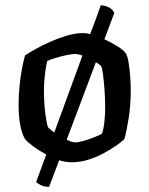

<svg xmlns="http://www.w3.org/2000/svg" viewBox="-20 -628 578 743"><path d="M465 -424Q473 -414 477.5 -387Q482 -360 484 -329.5Q486 -299 486 -277Q486 -222 478 -171Q470 -120 461 -89Q449 -78 427.5 -63Q406 -48 378.5 -33.5Q351 -19 320 -9.5Q289 0 258 0Q246 0 233.5 -2Q221 -4 209 -8L170 95Q151 95 138 88.5Q125 82 120 76L159 -30Q131 -45 109 -61.5Q87 -78 80 -86Q68 -100 60 -136.5Q52 -173 52 -218Q52 -258 55.5 -294.5Q59 -331 65 -362Q71 -393 77 -414Q91 -423 116.5 -437.5Q142 -452 173.5 -466Q205 -480 238.5 -490Q272 -500 302 -500Q308 -500 315 -499Q322 -498 329 -496Q342 -530 352.5 -558.5Q363 -587 370 -608Q396 -605 408.5 -595Q421 -585 422 -577L384 -476Q412 -463 435 -448.5Q458 -434 465 -424ZM150 -280Q150 -226 156 -183.5Q162 -141 167 -134Q169 -132 175 -127Q181 -122 190 -115L299 -413Q291 -416 283.5 -417.5Q276 -419 269 -419Q258 -419 236.5 -414.5Q215 -410 194 -403.5Q173 -397 163 -392Q160 -382 157 -362.5Q154 -343 152 -321Q150 -299 150 -280ZM374 -110Q381 -127 384 -156.5Q387 -186 387 -212Q387 -245 384.5 -280Q382 -315 378.5 -341Q375 -367 371 -372Q370 -374 364.5 -378.5Q359 -383 351 -387L238 -87Q247 -83 255.5 -80Q264 -77 270 -77Q284 -77 306 -83.5Q328 -90 347.5 -98Q367 -106 374 -110Z"/></svg>

Font: Texturina Medium
Style: Regular
Weight: 500
Designer: Guillermo Torres Carreño
Foundry: Omnibus-Type
Version: Version 1.003